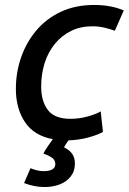

<svg xmlns="http://www.w3.org/2000/svg" viewBox="-20 -553 519 774"><path d="M160 201Q139 201 118.5 197Q98 193 77 185L103 125Q114 130 128.5 133.5Q143 137 156 137Q178 137 190.5 130Q203 123 203 109Q203 95 193.5 86Q184 77 155 66Q162 52 172.5 37Q183 22 193 8Q117 -6 80.5 -61Q44 -116 44 -194Q44 -262 65.5 -323Q87 -384 127.5 -431.5Q168 -479 226.5 -506Q285 -533 359 -533Q394 -533 423.5 -527.5Q453 -522 479 -511L443 -429Q421 -437 399 -442Q377 -447 352 -447Q305 -447 267 -428.5Q229 -410 201.5 -376.5Q174 -343 160 -299Q146 -255 146 -204Q146 -145 173 -109.5Q200 -74 264 -74Q301 -74 335.5 -84Q370 -94 386 -104L395 -21Q373 -9 337 1Q301 11 256 13Q251 20 246 27.5Q241 35 238 41Q261 52 271.5 68Q282 84 282 106Q282 137 265 158.5Q248 180 220.5 190.5Q193 201 160 201Z"/></svg>

Font: Ubuntu Sans Medium
Style: Italic
Weight: 500
Italic angle: -13.5°
Designer: Dalton Maag Ltd
Foundry: Dalton Maag Ltd
Version: Version 1.006